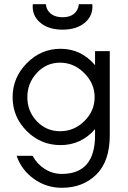

<svg xmlns="http://www.w3.org/2000/svg" viewBox="-20 -683 607 913"><path d="M278 -542Q210 -542 170.5 -576Q131 -610 136 -663H198Q201 -634 222 -617.5Q243 -601 278 -601Q312 -601 332 -617.5Q352 -634 355 -663H419Q424 -610 384.5 -576Q345 -542 278 -542ZM432 -440H502V-40Q502 84 438 147Q374 210 274 210Q200 210 141 167.5Q82 125 59 58H135Q156 97 193 120.5Q230 144 274 144Q432 144 432 -40V-69Q366 7 268 7Q174 7 107 -60Q40 -127 40 -221Q40 -314 107.5 -382.5Q175 -451 268 -451Q366 -451 432 -373ZM430 -221Q430 -286 380.5 -335.5Q331 -385 266 -385Q200 -385 155 -336Q110 -287 110 -221Q110 -154 155 -106.5Q200 -59 266 -59Q332 -59 381 -107Q430 -155 430 -221Z"/></svg>

Font: Arcon
Style: Regular
Weight: 400
Designer: M. Zarth
Foundry: martin zarth - visuelle & digitale kommunikation
Version: Version 1.131;PS 001.131;hotconv 1.0.70;makeotf.lib2.5.58329